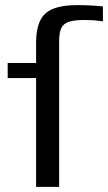

<svg xmlns="http://www.w3.org/2000/svg" viewBox="-20 -730 422 750"><path d="M121 -425H10V-484H121V-562Q121 -645 157.5 -677.5Q194 -710 281 -710Q335 -710 382 -705V-647Q344 -652 314 -652Q271 -652 249.5 -645Q228 -638 219.5 -620.5Q211 -603 211 -568V0H121Z"/></svg>

Font: Play
Style: Regular
Weight: 400
Designer: Jonas Hecksher (Cyrillic expansion: Cyreal)
Foundry: Jonas Hecksher, Playtype, e-types AS
Version: Version 2.101; ttfautohint (v1.5.65-e2d9)